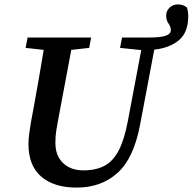

<svg xmlns="http://www.w3.org/2000/svg" viewBox="-20 -833 873 870"><path d="M109 -180Q109 -203 112.5 -228Q116 -253 120 -278L135 -359Q146 -420 157 -482.5Q168 -545 178 -607L96 -616L105 -663H393L384 -616L303 -607L242 -282Q238 -260 234.5 -238Q231 -216 231 -186Q231 -127 266 -94Q301 -61 357 -61Q414 -61 453 -81.5Q492 -102 517.5 -150.5Q543 -199 559 -283L620 -606L524 -616L533 -663H657Q707 -663 730.5 -671Q754 -679 754 -696Q754 -712 743.5 -726.5Q733 -741 733 -763Q733 -783 748 -798Q763 -813 787 -813Q797 -813 807 -810Q817 -807 827 -799Q833 -780 833 -760Q833 -687 791.5 -651.5Q750 -616 679 -608L615 -269Q586 -115 512 -49Q438 17 328 17Q224 17 166.5 -33Q109 -83 109 -180Z"/></svg>

Font: Source Serif Pro SemiBold
Style: Italic
Weight: 600
Italic angle: -12°
Designer: Frank Grießhammer
Foundry: Adobe Systems Incorporated
Version: Version 3.001;hotconv 1.0.111;makeotfexe 2.5.65597